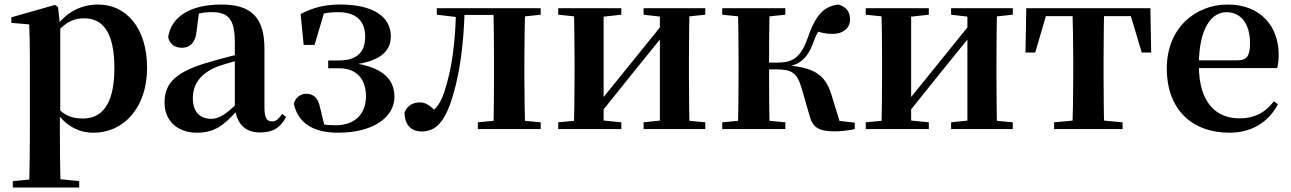

<svg xmlns="http://www.w3.org/2000/svg" viewBox="-20 -572 5724 851"><path d="M36.9 259.3H331.1V230.8L225.4 220.1H146L36.9 230.8ZM109.4 259.3H248.4C246.4 175.6 245.4 83.5 245.4 13V-63L247.1 -75.6V-455L245.8 -460.8L237.2 -540.9L224.2 -550.4L30.2 -495.2V-470.7L109.4 -463.8C111.4 -415.2 112.4 -374.7 112.4 -308.7V13.8C112.4 83.8 111.4 175.6 109.4 259.3ZM395.1 16.2C526.8 16.2 631.9 -93.2 631.9 -271.4C631.9 -449.4 538.1 -551.9 415.6 -551.9C338.5 -551.9 267.6 -517.8 217.5 -437.5H209.1L224 -421.1C273.8 -478.5 311.2 -490.8 352.6 -490.8C435.6 -490.8 487 -429.4 487 -270.1C487 -103.7 428.1 -46.7 347.1 -46.7C301.2 -46.7 267.8 -57.7 230.6 -97.8L212.1 -82.3H224.3C272 -11.6 330.6 16.2 395.1 16.2Z M852.6 16.2C933.4 16.2 973.5 -18.5 1031.7 -82.4H1066.8L1051.3 -135.5C983.4 -62.3 948.2 -45.3 916 -45.3C867.3 -45.3 834.8 -75.1 834.8 -135.9C834.8 -202.7 871.7 -247.7 943.1 -276.7C978.3 -289.6 1036.3 -304.9 1090 -318.9V-344.4C1036.7 -331.6 963.3 -313.4 911.4 -297.9C759 -255.1 709.3 -204.1 709.3 -117.6C709.3 -33.9 769.1 16.2 852.6 16.2ZM1132.1 15.2C1188.2 15.2 1223.5 -5.4 1247.9 -53.4L1230.7 -67.2C1212.5 -41.2 1201.3 -33.8 1185.7 -33.8C1163.7 -33.8 1152.1 -48.4 1152.1 -94.8V-356.2C1152.1 -494.2 1094.2 -551.9 961.1 -551.9C820.4 -551.9 737.8 -495.7 725.2 -406.5C732.9 -376.3 754.6 -360.2 786.3 -360.2C819.7 -360.2 848.1 -381.6 851.9 -439.2L862.1 -516.3L799.8 -491.2C847.9 -510.9 881.8 -518.3 916 -518.3C993.1 -518.3 1020.9 -487.8 1020.9 -381.4V-94C1029 -26.4 1063.7 15.2 1132.1 15.2Z M1478.1 16.2C1635.1 16.2 1728.3 -52.9 1728.3 -142.8C1728.3 -219.1 1678 -277.8 1530.3 -294.5L1529 -283.6C1663.7 -296.7 1713 -344.3 1712.3 -411.7C1711.6 -500 1631.5 -551.9 1487.9 -551.9C1421.1 -551.9 1368.6 -539.4 1312.5 -509.7L1326 -372.8H1374.2L1418.3 -522L1358.5 -491C1396.3 -510.7 1430.2 -518 1479.1 -518C1556.4 -518 1597.6 -481.5 1598.6 -411.2C1599.4 -341.5 1562.8 -304.1 1482.1 -304.1H1434.7V-269.4H1482.9C1568.9 -269.4 1602.1 -212.2 1602.1 -145.1C1602.1 -66.1 1552.2 -16.9 1468.4 -16.9C1425.5 -16.9 1401.4 -20.5 1364 -34.8L1420.7 -3.9L1399.1 -93.6C1390 -141.9 1366 -156.4 1336.8 -156.4C1314.5 -156.4 1289.8 -141.8 1282.4 -112.4C1300.5 -26.9 1367.9 16.2 1478.1 16.2Z M1848.8 10.7C1906.9 10.7 1952.7 -24.7 1989.1 -154.6C2019.6 -256 2035.9 -384.5 2039.7 -535.7H2001C1999.5 -386.4 1982.5 -264.3 1949.2 -164.2C1934.1 -118.8 1916.4 -94.2 1890.4 -73.7V-60.3H1915.3V-73C1890.5 -101.9 1868.6 -118.1 1841.2 -118.1C1810.8 -118.1 1786.1 -104.7 1773 -74C1773 -17.8 1803.4 10.7 1848.8 10.7ZM1916.1 -506.8 2012.1 -495.5H2019.9V-535.7H1916.1ZM2021.1 -505.7H2210.2V-535.7H2021.1ZM2097.9 0H2376.5V-29.9L2269.3 -40.2H2206.2L2097.9 -29.9ZM2166.6 0H2308.1C2305.8 -50.2 2304.1 -165.3 2304.1 -234.8V-301.2C2304.1 -370.2 2305.8 -485.5 2308.1 -535.7H2166.6C2168.6 -485.5 2169.6 -370.2 2169.6 -301.2V-234.8C2169.6 -165.3 2168.6 -50.2 2166.6 0ZM2236.8 -495.5H2269.3L2376.5 -506.8V-535.7H2236.8Z M2454.2 0H2733.8V-29.9L2631.4 -40.2H2563L2454.2 -29.9ZM2832.6 0H3106V-29.9L2997.3 -40.2H2929.5L2832.6 -29.9ZM2522.9 0H2655.4V-535.7H2522.9C2525.6 -485.5 2526.6 -370.2 2526.6 -301.2V-234.8C2526.6 -165.3 2525.6 -50.2 2522.9 0ZM2626.7 -51.6 2792.2 -257.7 2956.5 -460.9H2980.7L2933 -485.4L2762.6 -274.4L2603.4 -77.8H2578.4ZM2904.8 0H3036.6C3034.6 -50.2 3033.6 -165.3 3033.6 -234.8V-301.2C3033.6 -370.2 3034.6 -485.5 3036.6 -535.7H2904.8ZM2454.2 -506.8 2564 -495.5H2631.7L2733.8 -506.8V-535.7H2454.2ZM2832.6 -506.8 2929.8 -495.5H2997.5L3106 -506.8V-535.7H2832.6Z M3181.2 0H3460.8V-29.9L3352.6 -40.2H3291L3181.2 -29.9ZM3181.2 -506.8 3291 -495.5H3352.6L3460.8 -506.8V-535.7H3181.2ZM3249.9 0H3391.6C3389.6 -50.2 3388.6 -165.3 3388.6 -269.3V-289.8C3388.6 -370.2 3389.6 -485.5 3391.6 -535.7H3249.9C3252.6 -485.5 3253.6 -370.2 3253.6 -301.2V-234.8C3253.6 -165.3 3252.6 -50.2 3249.9 0ZM3566.8 -64.1C3580.5 -7.8 3606.7 10.2 3680.2 10.2C3708.4 10.2 3743.2 6.2 3768.6 0V-28.2L3613.7 -46L3708.3 -11.8L3664.6 -153.9C3637.2 -242.5 3586.6 -273.9 3458.4 -283.3L3456.2 -273.1C3515.6 -283.3 3556.7 -303.1 3586 -386.8C3601.4 -428.6 3614.9 -447.4 3642.8 -479.7L3592 -436.9C3618.5 -426.6 3639.7 -421.8 3671.7 -421.8C3714.4 -421.8 3747.7 -445.6 3747.7 -485.9C3747.7 -519.3 3731.1 -541.5 3696.1 -551.9C3628.8 -543.9 3593.7 -502.4 3558.3 -399.3C3524.7 -304.6 3479.7 -294.5 3423.8 -294.5H3320.9V-264.3H3423.4C3490.5 -264.3 3513.5 -247.9 3532.9 -181.4Z M3817.2 0H4096.8V-29.9L3994.4 -40.2H3926L3817.2 -29.9ZM4195.6 0H4469V-29.9L4360.3 -40.2H4292.5L4195.6 -29.9ZM3885.9 0H4018.4V-535.7H3885.9C3888.6 -485.5 3889.6 -370.2 3889.6 -301.2V-234.8C3889.6 -165.3 3888.6 -50.2 3885.9 0ZM3989.7 -51.6 4155.2 -257.7 4319.5 -460.9H4343.7L4296 -485.4L4125.6 -274.4L3966.4 -77.8H3941.4ZM4267.8 0H4399.6C4397.6 -50.2 4396.6 -165.3 4396.6 -234.8V-301.2C4396.6 -370.2 4397.6 -485.5 4399.6 -535.7H4267.8ZM3817.2 -506.8 3927 -495.5H3994.7L4096.8 -506.8V-535.7H3817.2ZM4195.6 -506.8 4292.8 -495.5H4360.5L4469 -506.8V-535.7H4195.6Z M4525.2 -339.1H4568.4L4625.5 -534.2L4559.6 -500.4H5048L4982.1 -534.2L5040.7 -339.1H5082.4L5078.8 -535.7H4528.8ZM4652.1 0H4955.5V-29.9L4844.6 -40.2H4763.7L4652.1 -29.9ZM4733.2 0H4874.4C4872.4 -50.2 4871.4 -165.3 4871.4 -234.8V-301.2C4871.4 -370.2 4872.4 -485.5 4874.4 -535.7H4733.2C4735.2 -485.5 4736.9 -370.2 4736.9 -301.2V-234.8C4736.9 -165.3 4735.2 -50.2 4733.2 0Z M5428.2 16.2C5527.4 16.2 5601.6 -29.4 5644.1 -109.9L5626.2 -123.2C5590.5 -75.9 5544.1 -47.5 5473.4 -47.5C5369.6 -47.5 5293.7 -117.3 5293.7 -282.7C5293.7 -444.8 5348.5 -518 5416.1 -518C5479.5 -518 5520.3 -468.1 5520.3 -380.4C5520.3 -325.7 5507.6 -304.6 5465.4 -304.6H5210.1V-270.2H5640.7C5645.4 -288.1 5647.4 -306.2 5647.4 -330.9C5647.4 -454.7 5567.8 -551.9 5421.4 -551.9C5279.3 -551.9 5151.6 -448.8 5151.6 -268.8C5151.6 -83.9 5266.3 16.2 5428.2 16.2Z"/></svg>

Font: Source Han Serif CN VF
Style: Regular
Weight: 250
Designer: Ryoko NISHIZUKA 西塚涼子 (kana & ideographs); Frank Grießhammer (Latin, Greek & Cyrillic); Wenlong ZHANG 张文龙 (bopomofo); San
Foundry: Adobe
Version: Version 2.002;hotconv 1.1.0;makeotfexe 2.6.0